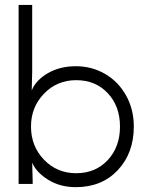

<svg xmlns="http://www.w3.org/2000/svg" viewBox="-20 -753 610 786"><path d="M292 -424.8Q213.4 -424.8 160.2 -369.6Q106.9 -314.5 106.9 -234.9Q106.9 -154.3 160.2 -99.1Q213.4 -43.9 292 -43.9Q371.1 -43.9 421.1 -97.7Q471.2 -151.4 471.2 -234.9Q471.2 -318.4 421.1 -371.6Q371.1 -424.8 292 -424.8ZM56.2 0V-732.9H111.8V-460L109.9 -382.8Q127 -425.3 176.3 -453.6Q225.6 -481.9 290 -481.9Q356.4 -481.9 410.9 -450Q465.3 -418 496.6 -361.3Q527.8 -304.7 527.8 -234.9Q527.8 -126.5 462.4 -56.6Q397 13.2 290 13.2Q226.6 13.2 177.7 -16.8Q128.9 -46.9 111.8 -86.9L113.8 -9.8V0Z"/></svg>

Font: Kreadon Light
Style: Regular
Weight: 300
Designer: kohakuno
Foundry: StudioGnu
Version: Version 1.000;Glyphs 3.1.2 (3151)